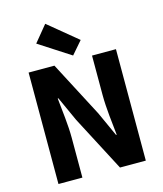

<svg xmlns="http://www.w3.org/2000/svg" viewBox="-129 -989 923 1085"><g transform="rotate(-15 332.5 -447.0)"><path d="M161 -799 345 -680 409 -754 239 -894ZM77 -652V0H217V-232C217 -309 205 -396 198 -468H202L267 -325L437 0H588V-652H448V-421C448 -344 460 -253 467 -184H463L398 -327L228 -652Z"/></g></svg>

Font: Cambridge Sans Bold
Style: Regular
Weight: 700
Version: Version 2.020;PS 002.020;hotconv 1.0.88;makeotf.lib2.5.64775